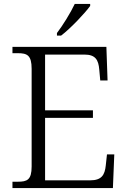

<svg xmlns="http://www.w3.org/2000/svg" viewBox="-20 -951 646 971"><path d="M268 -784V-771H289C337 -807 411 -886 436 -921V-931H358C337 -886 297 -822 268 -784ZM43 0H551L558 -170H521L515 -115C510 -66 494 -39 436 -39H208V-355H450V-393H208V-675H407C463 -675 478 -648 482 -599L487 -544H524L518 -714H43V-682H70C117 -682 140 -672 140 -603V-109C140 -41 117 -32 70 -32H43Z"/></svg>

Font: Noto Serif Telugu Light
Style: Regular
Weight: 300
Designer: Jelle Bosma - Monotype Design Team
Foundry: Monotype Imaging Inc.
Version: Version 2.005